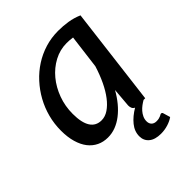

<svg xmlns="http://www.w3.org/2000/svg" viewBox="-196 -623 904 904"><g transform="rotate(-45 256.5 -171.0)"><path d="M414 103.5Q421 103.5 422.5 110L433 145.5Q417 157 394.2 164Q371.5 171 347.5 171Q308 171 287 153.5Q266 136 266 107Q266 74.5 288.5 46.8Q311 19 347.5 -2.5Q338.5 -6.5 335 -14.5Q331.5 -22.5 331.5 -32.5L339.5 -128Q322 -97 301.5 -72.2Q281 -47.5 258 -29.8Q235 -12 210 -2.5Q185 7 158 7Q128 7 103.5 -4.8Q79 -16.5 61.2 -39.2Q43.5 -62 33.8 -95.5Q24 -129 24 -172.5Q24 -217.5 35.2 -260.2Q46.5 -303 67.5 -341Q88.5 -379 117.8 -411Q147 -443 182.8 -466Q218.5 -489 260 -501.8Q301.5 -514.5 347 -514.5Q380 -514.5 411.5 -509.5Q443 -504.5 473 -491.5L412.5 0H401.5Q391 6 380.2 14Q369.5 22 360.5 32.2Q351.5 42.5 345.8 54.8Q340 67 340 81Q340 96.5 349 105.5Q358 114.5 374 114.5Q383.5 114.5 390.2 112.8Q397 111 401.5 109Q406 107 408.8 105.2Q411.5 103.5 414 103.5ZM194 -71.5Q218 -71.5 240.8 -86.8Q263.5 -102 284 -128.8Q304.5 -155.5 322 -192.2Q339.5 -229 353 -272.5L374.5 -442.5Q354 -445.5 334.5 -445.5Q290 -445.5 250.8 -424.5Q211.5 -403.5 182.2 -368.2Q153 -333 136 -286.8Q119 -240.5 119 -189.5Q119 -130.5 138 -101Q157 -71.5 194 -71.5Z"/></g></svg>

Font: Lato Medium
Style: Italic
Weight: 500
Italic angle: -7°
Designer: Lukasz Dziedzic
Foundry: tyPoland Lukasz Dziedzic
Version: Version 2.006; 2014-01-15